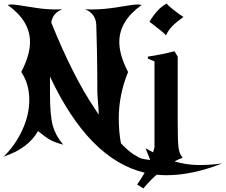

<svg xmlns="http://www.w3.org/2000/svg" viewBox="-31 -772 1264 1075"><path d="M772 283 737 261Q760 228 779 195Q467 121 249 -343V-241Q249 -123 265 -67Q281 -11 323 38Q278 26 252 12Q226 -2 182 -38Q126 60 -11 105Q52 45 92.5 -41Q133 -127 133 -213Q133 -302 88 -369Q137 -463 137 -537Q137 -655 12 -744Q23 -747 35 -747Q55 -747 137 -733Q219 -719 279 -719Q305 -719 318 -720Q264 -699 256 -646Q377 -345 502 -160L522 -130Q521 -161 517.5 -202Q514 -243 514 -257Q514 -314 513.5 -374.5Q513 -435 512 -480Q511 -525 510 -561Q509 -597 508.5 -617Q508 -637 508 -636Q503 -698 445 -720Q458 -719 484 -719Q552 -719 635 -733Q718 -747 739 -747Q752 -747 762 -744Q637 -655 637 -537Q637 -463 686 -369Q634 -240 634 -110Q634 -34 646 30Q683 70 716 91.5Q749 113 764.5 116.5Q780 120 810 124L784 58L826 81Q833 59 834 52V-428L797 -444V-455Q877 -467 946 -485L964 -455V-78Q964 17 968.5 53.5Q973 90 990 108V112Q971 118 946 132Q1016 152 1082 152Q1151 152 1213 143Q1045 209 901 209Q873 209 846 206Q808 239 772 283ZM806 -650Q850 -725 902 -752Q913 -738 945.5 -713Q978 -688 996 -677Q958 -650 935.5 -627.5Q913 -605 898 -574Q891 -583 874 -597Q857 -611 833 -629.5Q809 -648 806 -650Z"/></svg>

Font: NewRocker
Style: Regular
Weight: 400
Designer: Pablo Impallari, Brenda Gallo, Rodrigo Fuenzalida
Foundry: Pablo Impallari, Brenda Gallo, Rodrigo Fuenzalida
Version: Version 1.000